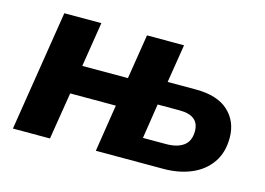

<svg xmlns="http://www.w3.org/2000/svg" viewBox="-73 -624 1045 756"><g transform="rotate(15 450.0 -245.5)"><path d="M27 0 105 -491H256L227 -309H413L442 -491H593L568 -335H683Q771 -335 816 -293.5Q861 -252 861 -185Q861 -125 832 -83.5Q803 -42 753 -21Q703 0 640 0H365L395 -192H209L178 0ZM531 -97H625Q671 -97 696.5 -116Q722 -135 722 -175Q722 -239 643 -239H553Z"/></g></svg>

Font: Nunito Sans ExtraBold
Style: Italic
Weight: 800
Italic angle: -9°
Designer: Vernon Adams
Foundry: Vernon Adams
Version: Version 3.006; ttfautohint (v1.8.3)